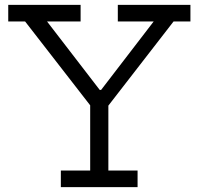

<svg xmlns="http://www.w3.org/2000/svg" viewBox="-20 -772 820 792"><path d="M696 -683.5 422.5 -330.5H357.5L83.5 -683.5H14V-752H312.5V-683.5H174L413 -373L353 -401H426L375.5 -373L614 -683.5H466V-752H765.5V-683.5ZM427 -386V-68.5H547.5V0H231V-68.5H352V-386Z"/></svg>

Font: Hepta Slab ExtraLight
Style: Regular
Weight: 400
Version: Version 1.102